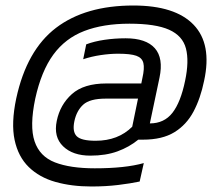

<svg xmlns="http://www.w3.org/2000/svg" viewBox="-20 -545 808 697"><path d="M312 132Q240 132 181.5 115.5Q123 99 84.5 61.5Q46 24 33 -37Q20 -98 39 -188Q77 -363 183.5 -444Q290 -525 464 -525Q616 -525 683 -455Q750 -385 721 -252Q708 -188 682.5 -140Q657 -92 613 -65Q569 -38 499 -38H482Q449 -11 406.5 4.5Q364 20 308 20Q244 20 209 -14Q174 -48 186 -106Q198 -165 241 -203.5Q284 -242 366 -242H493L497 -262Q505 -297 500.5 -316Q496 -335 475 -342.5Q454 -350 409 -350Q379 -350 345.5 -345Q312 -340 282 -330L293 -384Q322 -395 359.5 -400.5Q397 -406 436 -406Q510 -406 542 -370Q574 -334 559 -263L524 -97Q576 -97 606 -135.5Q636 -174 652 -252Q667 -323 655 -369Q643 -415 594 -437Q545 -459 450 -459Q355 -459 286 -432.5Q217 -406 173.5 -346.5Q130 -287 108 -187Q87 -87 105.5 -32Q124 23 179.5 44.5Q235 66 324 66Q435 66 502 47L487 114Q454 121 409 126.5Q364 132 312 132ZM327 -34Q409 -34 460 -85L481 -187H364Q306 -187 282 -165Q258 -143 250 -105Q242 -67 258.5 -50.5Q275 -34 327 -34Z"/></svg>

Font: Kanit Light
Style: Italic
Weight: 300
Italic angle: -12°
Designer: Katatrad Team
Foundry: CadsonDemak
Version: Version 2.000; ttfautohint (v1.8.3)